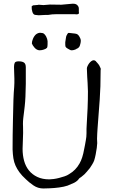

<svg xmlns="http://www.w3.org/2000/svg" viewBox="-20 -1019 620 1050"><path d="M176.8 -831.1Q188.5 -839.8 200.2 -839.8Q204.1 -839.8 213.9 -837.9Q222.7 -835.9 232.4 -819.3Q239.3 -805.7 240.2 -793.9Q240.2 -780.3 240.2 -777.3Q240.2 -763.7 237.3 -757.8Q230.5 -751 219.7 -748Q209 -744.1 198.2 -744.1H193.4Q179.7 -746.1 168.9 -758.3Q158.2 -770.5 154.3 -781.2Q154.3 -793 160.2 -806.6Q166 -821.3 176.8 -831.1ZM346.7 -830.1Q350.6 -836.9 353.5 -838.9Q356.4 -838.9 359.4 -838.9Q363.3 -838.9 368.2 -837.9Q394.5 -835.9 402.3 -832Q409.2 -828.1 415 -817.4Q421.9 -806.6 421.9 -794.9Q421.9 -786.1 417 -770.5Q413.1 -756.8 396.5 -751V-750Q382.8 -744.1 375 -744.1Q374 -744.1 368.2 -744.1Q364.3 -745.1 350.6 -752.9Q340.8 -758.8 338.9 -762.7Q336.9 -767.6 336.9 -777.3V-788.1Q336.9 -788.1 336.9 -788.1Q338.9 -800.8 340.8 -813.5Q341.8 -824.2 346.7 -829.1ZM315.4 -993.2 368.2 -998Q391.6 -1001 401.4 -992.2Q412.1 -982.4 411.1 -969.7V-952.1Q416 -943.4 401.4 -940.4L386.7 -941.4H289.1Q264.6 -941.4 244.1 -937.5Q237.3 -937.5 231.4 -937.5Q215.8 -937.5 211.9 -936.5Q197.3 -935.5 191.4 -935.5Q189.5 -935.5 172.9 -937.5Q162.1 -938.5 157.2 -953.6Q152.3 -968.8 153.3 -983.4V-984.4Q160.2 -991.2 166 -990.2L188.5 -992.2L190.4 -993.2L217.8 -991.2Q234.4 -993.2 252.9 -994.1Q295.9 -994.1 315.4 -993.2ZM349.6 -3.9Q329.1 2.9 302.7 6.3Q276.4 9.8 251.5 10.7Q226.6 11.7 216.8 11.7Q187.5 11.7 163.1 -4.9Q138.7 -21.5 121.1 -39.1Q99.6 -58.6 86.4 -76.7Q73.2 -94.7 64.9 -113.3Q56.6 -131.8 53.2 -153.3Q49.8 -174.8 48.8 -202.1Q48.8 -280.3 50.8 -361.3Q52.7 -491.2 57.6 -543Q58.6 -553.7 58.6 -564.9Q58.6 -576.2 58.6 -589.8Q58.6 -604.5 57.6 -619.6Q56.6 -634.8 56.6 -652.3Q56.6 -667 60.5 -675.3Q64.5 -683.6 82 -683.6Q101.6 -683.6 111.3 -676.8Q121.1 -669.9 121.1 -651.4Q121.1 -606.4 121.1 -560.5Q120.1 -480.5 115.2 -438.5Q113.3 -420.9 111.3 -405.3Q109.4 -389.6 107.4 -374Q105.5 -357.4 105.5 -341.8Q105.5 -337.9 106 -325.7Q106.4 -313.5 106.4 -292Q106.4 -270.5 105 -248Q103.5 -225.6 103.5 -205.1Q103.5 -169.9 111.8 -139.6Q120.1 -109.4 138.2 -86.9Q156.2 -64.5 184.1 -51.3Q211.9 -38.1 250 -38.1Q258.8 -38.1 273.4 -40Q288.1 -42 303.2 -45.9Q318.4 -49.8 333 -54.7Q347.7 -59.6 357.4 -66.4Q394.5 -87.9 415 -125Q431.6 -153.3 440.4 -204.1Q442.4 -214.8 444.8 -226.1Q447.3 -237.3 449.2 -251Q451.2 -260.7 452.1 -270.5Q453.1 -280.3 453.1 -291Q453.1 -303.7 453.1 -314.5Q453.1 -325.2 454.1 -335Q457 -380.9 459 -426.8Q460.9 -472.7 460.9 -519.5Q460.9 -535.2 459 -566.4L457 -597.7Q455.1 -628.9 455.1 -644.5Q455.1 -649.4 458.5 -657.2Q461.9 -665 467.3 -672.4Q472.7 -679.7 479.5 -684.6Q486.3 -689.5 492.2 -689.5Q499 -689.5 503.9 -684.6Q505.9 -682.6 507.3 -680.2Q508.8 -677.7 510.7 -676.8Q519.5 -667 522.9 -661.1Q526.4 -655.3 530.3 -645.5Q531.2 -643.6 531.2 -641.6Q531.2 -640.6 530.8 -639.2Q530.3 -637.7 530.3 -634.8Q530.3 -540 525.4 -475.6Q514.6 -331.1 513.7 -319.3Q512.7 -302.7 511.7 -288.1Q510.7 -273.4 510.7 -259.8Q510.7 -253.9 511.2 -248.5Q511.7 -243.2 511.7 -236.3Q511.7 -227.5 509.3 -210.4Q506.8 -193.4 503.4 -175.3Q500 -157.2 495.1 -141.6Q492.2 -132.8 484.4 -120.1L479.5 -112.3L477.5 -109.4Q475.6 -106.4 473.6 -103Q471.7 -99.6 469.7 -97.7Q460.9 -87.9 453.1 -78.1Q439.5 -62.5 435.5 -60.5Q429.7 -55.7 423.8 -50.8Q414.1 -44.9 412.1 -42Q404.3 -29.3 385.7 -19.5Z"/></svg>

Font: ToneOZ-YinPZ-Tsuipita-TC
Style: Regular
Weight: 400
Designer: ÂÆ£ÂøóÂáåJeffrey Xuan(jeffreyx@gmail.com, ToneOZ.com) ÈòøÂù§(cjkFonts)
Foundry: ToneOZ
Version: Version 0.24071